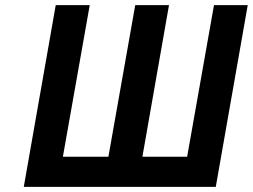

<svg xmlns="http://www.w3.org/2000/svg" viewBox="-20 -731 989 751"><path d="M331 -711H198L73 0H824L949 -711H817L712 -118H537L641 -711H509L404 -118H226Z"/></svg>

Font: Asimov
Style: NarIt
Weight: 500
Designer: Google
Version: Version 2.000980; 2014